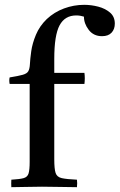

<svg xmlns="http://www.w3.org/2000/svg" viewBox="-20 -775 496 796"><path d="M330 -427H205V-114Q205 -75 210.5 -58Q216 -41 236 -36.5Q256 -32 299 -30Q301 -16 299 1Q265 1 230 0Q195 -1 154 -1Q114 -1 86.5 0Q59 1 27 1Q26 -14 27 -30Q62 -32 78 -36.5Q94 -41 98.5 -56Q103 -71 103 -104V-427H20Q17 -442 20 -454Q57 -460 74.5 -465Q92 -470 97.5 -480Q103 -490 104 -509Q105 -530 109.5 -562.5Q114 -595 129 -631Q144 -667 174 -696Q205 -725 245.5 -740Q286 -755 329 -755Q358 -755 387 -747.5Q416 -740 436 -723Q456 -706 456 -677Q456 -654 442.5 -639.5Q429 -625 403 -625Q368 -625 348 -651Q328 -677 328 -706Q321 -708 313.5 -709.5Q306 -711 296 -711Q249 -711 227 -670Q205 -629 205 -531V-473H330Q333 -451 330 -427Z"/></svg>

Font: Tiro Kannada
Style: Regular
Weight: 400
Designer: Kannada: John Hudson & Fiona Ross. Latin: John Hudson.
Foundry: Tiro Typeworks Ltd.
Version: Version 1.52